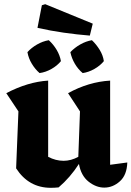

<svg xmlns="http://www.w3.org/2000/svg" viewBox="-20 -887 628 917"><path d="M57 -83 68 -355 10 -442Q113 -496 210 -502V-138Q246 -119 284 -119Q319 -119 354 -138L362 -355L305 -442Q403 -496 506 -502V-100L588 -111Q586 -51 552.5 -21Q519 9 478 9Q439 9 403 -19.5Q367 -48 357 -104Q315 -39 260 8Q250 9 241 9.5Q232 10 223 10Q117 10 57 -83ZM409 -717Q347 -722 284 -731Q221 -740 159 -754L180 -862L196 -867L423 -774ZM169 -538Q148 -556 132 -582.5Q116 -609 111 -638Q130 -659 157 -674.5Q184 -690 213 -695Q235 -675 250.5 -649Q266 -623 271 -595Q253 -573 225.5 -557.5Q198 -542 169 -538ZM375 -538Q353 -556 337.5 -582.5Q322 -609 316 -638Q336 -659 363 -674.5Q390 -690 419 -695Q440 -675 456 -649Q472 -623 476 -595Q458 -573 430.5 -557.5Q403 -542 375 -538Z"/></svg>

Font: Piazzolla
Style: Bold
Weight: 700
Designer: Juan Pablo del Peral
Foundry: Huerta Tipografica
Version: Version 1.330